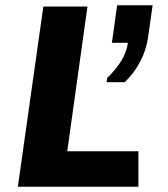

<svg xmlns="http://www.w3.org/2000/svg" viewBox="-20 -711 640 731"><path d="M48 0 145 -686H313L236 -135H507V0ZM386 -398 388 -414Q421 -446 441.5 -479Q462 -512 467 -548H406L426 -691H561L544 -570Q537 -521 514 -477Q491 -433 455 -398Z"/></svg>

Font: Chivo Mono
Style: Bold Italic
Weight: 700
Italic angle: -8.05°
Monospace: yes
Version: Version 1.008